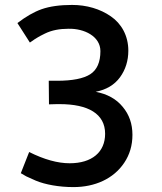

<svg xmlns="http://www.w3.org/2000/svg" viewBox="-20 -744 653 775"><path d="M276.4 11.2C362.8 11.2 438 -22 481.4 -86.9C503.4 -119.6 514.6 -157.2 514.6 -199.7C514.6 -244.1 501.5 -281.7 475.1 -313C449.2 -344.7 412.6 -364.7 366.2 -373.5C409.2 -381.8 441.9 -401.4 464.4 -432.1C486.8 -462.9 498 -499 498 -539.6C498 -599.6 470.2 -648.9 427.2 -678.2C384.3 -708 329.6 -724.1 271 -724.1C221.7 -724.1 180.7 -718.3 148.4 -707C116.7 -695.8 84 -676.8 50.3 -650.9L100.6 -572.3L105 -575.2C116.2 -583 124.5 -588.9 130.9 -592.3C137.2 -596.2 147 -601.6 161.1 -608.4C189 -622.1 220.7 -627.9 256.3 -627.9C320.3 -629.4 385.3 -597.2 385.3 -537.6C385.3 -493.2 371.6 -461.9 344.2 -444.3C316.9 -426.8 272 -418 210 -418H176.8L177.7 -322.8L210 -323.7H220.7C335.9 -323.7 404.3 -284.7 404.3 -204.1C404.3 -129.9 351.1 -85 261.2 -85C212.9 -85 158.2 -100.1 97.7 -130.4L64 -44.9L64.9 -44.4C71.8 -40 78.6 -36.1 85.9 -32.2L125 -14.6C162.6 1 218.3 11.2 276.4 11.2Z"/></svg>

Font: Ride SemiBold
Style: Regular
Weight: 600
Version: Version 3.000